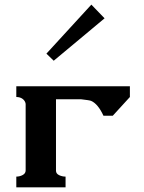

<svg xmlns="http://www.w3.org/2000/svg" viewBox="-20 -802 617 822"><path d="M178.7 -572.3 371.1 -782.2 427.7 -723.6 210 -542ZM49.8 -45.9Q64.5 -45.9 77.1 -52.7Q89.8 -59.6 89.8 -72.3V-357.4Q87.9 -370.1 77.1 -378.4Q66.4 -386.7 49.8 -386.7V-432.6H536.1V-386.7L462.9 -306.6H422.9Q399.4 -357.4 370.1 -370.1Q363.3 -373 327.1 -377H219.7V-71.3Q219.7 -58.6 232.9 -52.2Q246.1 -45.9 260.7 -45.9V0H49.8Z"/></svg>

Font: Menaion Unicode
Style: Regular
Weight: 400
Designer: Aleksandr Andreev
Foundry: Ponomar Technologies, Inc.
Version: 2.0